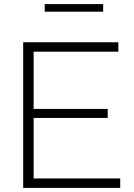

<svg xmlns="http://www.w3.org/2000/svg" viewBox="-20 -916 652 936"><path d="M144 -46H566V0H93V-710H557V-664H144V-385H505V-341H144ZM483 -859H198V-896H483Z"/></svg>

Font: Raleway
Style: Light
Weight: 300
Designer: Matt McInerney, Pablo Impallari, Rodrigo Fuenzalida
Foundry: Matt McInerney, Pablo Impallari, Rodrigo Fuenzalida
Version: Version 3.000